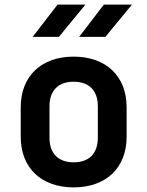

<svg xmlns="http://www.w3.org/2000/svg" viewBox="-20 -805 640 834"><path d="M324 -645H438L553 -785H431ZM122 -645H236L351 -785H230ZM300 9C441 9 530 -76 530 -211V-339C530 -474 441 -559 300 -559C159 -559 70 -474 70 -339V-211C70 -76 159 9 300 9ZM300 -100C234 -100 195 -137 195 -207V-343C195 -413 234 -450 300 -450C366 -450 405 -413 405 -343V-207C405 -137 366 -100 300 -100Z"/></svg>

Font: JetBrains Mono
Style: Bold
Weight: 558
Monospace: yes
Designer: Philipp Nurullin, Konstantin Bulenkov
Foundry: JetBrains
Version: Version 2.305